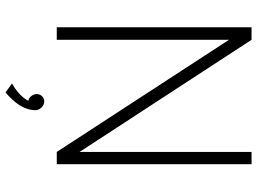

<svg xmlns="http://www.w3.org/2000/svg" viewBox="-137 -603 924 690"><g transform="rotate(90 325.0 -258.0)"><path d="M78 -700V0H123V-619L526 0H570V-700H526V-82L123 -700ZM342 102C342 102 330 133 280 161L312 184C346 156 376 119 376 76C376 61 361 46 347 45C331 44 319 56 318 70C318 77 320 91 335 100Z"/></g></svg>

Font: Advent Pro
Style: Light
Weight: 300
Designer: Andreas Kalpakidis
Foundry: Andreas Kalpakidis
Version: Version 2.002 2007